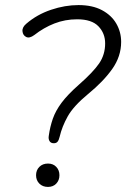

<svg xmlns="http://www.w3.org/2000/svg" viewBox="-20 -733 497 756"><path d="M192 -169Q180 -169 175 -177.5Q170 -186 172 -198Q177 -234 188 -265.5Q199 -297 222.5 -328.5Q246 -360 290 -399Q347 -449 370.5 -483.5Q394 -518 394 -562Q394 -602 367.5 -629.5Q341 -657 284 -657Q236 -657 194 -640.5Q152 -624 115 -595Q96 -581 83 -587.5Q70 -594 68.5 -610Q67 -626 84 -640Q126 -676 181 -694.5Q236 -713 289 -713Q344 -713 381.5 -693Q419 -673 438 -640Q457 -607 457 -568Q457 -511 422 -461.5Q387 -412 327 -363Q269 -315 246.5 -274.5Q224 -234 215 -195Q212 -182 207 -175.5Q202 -169 192 -169ZM169 3Q148 3 135 -10Q122 -23 122 -43Q122 -63 135 -76Q148 -89 169 -89Q189 -89 201.5 -76Q214 -63 214 -43Q214 -23 201.5 -10Q189 3 169 3Z"/></svg>

Font: Nunito Light
Style: Italic
Weight: 300
Italic angle: -9°
Designer: Vernon Adams
Foundry: Vernon Adams
Version: Version 3.601; ttfautohint (v1.8.2.53-6de2)